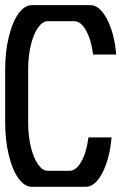

<svg xmlns="http://www.w3.org/2000/svg" viewBox="-20 -722 535 742"><path d="M429.2 -511.2H339.8Q332.5 -568.4 312.5 -604.2Q292.5 -640.1 267.1 -640.1H165Q144.5 -640.1 127 -615.2Q109.4 -590.3 99.1 -547.6Q88.9 -504.9 88.9 -454.1V-248Q88.9 -197.3 99.1 -154.5Q109.4 -111.8 127 -86.9Q144.5 -62 165 -62H249Q274.4 -62 294.4 -97.9Q314.5 -133.8 321.8 -190.9H411.1Q403.8 -107.9 375.7 -54Q347.7 0 311 0H103Q74.7 0 51 -33.2Q27.3 -66.4 13.7 -123.5Q0 -180.7 0 -248V-454.1Q0 -521.5 13.7 -578.6Q27.3 -635.7 51 -668.9Q74.7 -702.1 103 -702.1H329.1Q365.2 -702.1 393.6 -647.9Q421.9 -593.8 429.2 -511.2Z"/></svg>

Font: Favorite Color
Style: Regular
Weight: 400
Designer: Bryce Wilner
Version: Version 1.000;PS 1.0;hotconv 16.6.51;makeotf.lib2.5.65220 DE